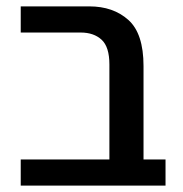

<svg xmlns="http://www.w3.org/2000/svg" viewBox="-20 -582 574 602"><path d="M45 0V-82H323V-380Q323 -435 298.5 -457.5Q274 -480 233 -480H45V-562H260Q335 -562 382.5 -519.5Q430 -477 430 -375V-82H499V0Z"/></svg>

Font: Assistant SemiBold
Style: Regular
Weight: 600
Designer: Hebrew By Ben Nathan, Latin by Paul Hunt
Version: Version 3.000